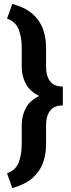

<svg xmlns="http://www.w3.org/2000/svg" viewBox="-20 -800 370 997"><path d="M43.9 176.8 16.6 100.1Q61.5 84 77.1 43.2Q92.8 2.4 92.8 -50.8V-150.4Q92.8 -199.7 114.5 -239.5Q136.2 -279.3 183.6 -301.8Q136.2 -324.2 114.5 -364Q92.8 -403.8 92.8 -453.1V-552.7Q92.8 -606 77.1 -646.7Q61.5 -687.5 16.6 -703.6L43.9 -779.8Q111.3 -761.2 149.4 -727.3Q187.5 -693.4 203.4 -648.7Q219.2 -604 219.2 -552.7V-453.1Q219.2 -406.2 239.7 -378.4Q260.3 -350.6 306.2 -350.6V-252.4Q260.3 -252.4 239.7 -224.6Q219.2 -196.8 219.2 -150.4V-50.8Q219.2 0.5 203.4 45.2Q187.5 89.8 149.4 123.8Q111.3 157.7 43.9 176.8Z"/></svg>

Font: Vazirmatn UI
Style: Bold
Weight: 700
Designer: Saber Rastikerdar
Foundry: Saber Rastikerdar
Version: Version 33.003